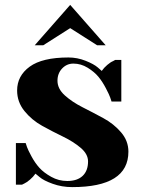

<svg xmlns="http://www.w3.org/2000/svg" viewBox="-20 -750 580 785"><path d="M275 15Q233 15 195.5 1.5Q158 -12 142 -26L125 -40Q116 -27 102.5 -15.5Q89 -4 80 0L70 5H45V-165H85Q87 -159 90.5 -148.5Q94 -138 108.5 -111Q123 -84 141 -64Q159 -44 189.5 -27Q220 -10 255 -10Q296 -10 318 -31Q340 -52 340 -90Q340 -120 310 -145.5Q280 -171 237.5 -191.5Q195 -212 152.5 -235.5Q110 -259 80 -296Q50 -333 50 -380Q50 -440 101.5 -477.5Q153 -515 260 -515Q296 -515 330 -501.5Q364 -488 380 -474L396 -460Q405 -473 418.5 -484.5Q432 -496 442 -500L451 -505H476V-335H436Q434 -341 430.5 -351.5Q427 -362 413 -389Q399 -416 382.5 -436Q366 -456 338.5 -473Q311 -490 280 -490Q253 -490 234 -470Q215 -450 215 -420Q215 -387 245 -360Q275 -333 317.5 -311.5Q360 -290 402.5 -267Q445 -244 475 -209Q505 -174 505 -130Q505 15 275 15ZM122 -565 267 -730 412 -565H377L267 -635L157 -565Z"/></svg>

Font: Yeseva One
Style: Regular
Weight: 400
Designer: Jovanny Lemonad
Foundry: Jovanny Lemonad
Version: Version 2.000